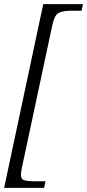

<svg xmlns="http://www.w3.org/2000/svg" viewBox="-25 -780 421 928"><path d="M-5 128 184 -760H376L369 -728H315Q277 -728 257.5 -717Q238 -706 228 -659L81 30Q79 40 77.5 50Q76 60 76 66Q76 85 90.5 90.5Q105 96 138 96H195L188 128Z"/></svg>

Font: Noto Serif Light
Style: Italic
Weight: 300
Italic angle: -12°
Designer: Monotype Design Team
Foundry: Monotype Imaging Inc.
Version: Version 2.013